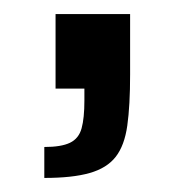

<svg xmlns="http://www.w3.org/2000/svg" viewBox="-20 -126 264 273"><path d="M43 127V83Q67 83 79.5 77Q92 71 96 56.5Q100 42 100 17V0H59V-106H165V-20Q165 24 161 52.5Q157 81 144.5 97Q132 113 107.5 120Q83 127 43 127Z"/></svg>

Font: Saira SemiCondensed Medium
Style: Regular
Weight: 500
Width: 4
Designer: Hector Gatti with collaboration of the Omnibus-Type team
Foundry: Omnibus-Type
Version: Version 1.101